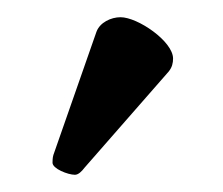

<svg xmlns="http://www.w3.org/2000/svg" viewBox="-20 -751 259 223"><path d="M120 -731C109 -731 96 -725 92 -714L42 -571C41 -568 41 -563 41 -562C41 -555 59 -548 67 -548C71 -548 75 -552 78 -556L176 -668C180 -673 181 -678 181 -683C181 -703 140 -731 120 -731Z"/></svg>

Font: Libertinus Serif
Style: Bold Italic
Weight: 700
Italic angle: -12°
Designer: Philipp H. Poll, Khaled Hosny
Foundry: Caleb Maclennan
Version: Version 7.050;RELEASE